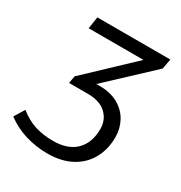

<svg xmlns="http://www.w3.org/2000/svg" viewBox="-201 -602 856 907"><g transform="rotate(30 227.0 -148.5)"><path d="M185 189Q123 189 65 171.5Q7 154 -41 118L-7 62Q35 96 79.5 110Q124 124 179 124Q260 124 302.5 81Q345 38 345 -36Q345 -86 310.5 -118.5Q276 -151 211 -151H108L115 -191L358 -421H59L69 -486H467L457 -431L222 -211H241Q300 -211 341.5 -187.5Q383 -164 404.5 -124.5Q426 -85 426 -38Q426 28 397.5 79.5Q369 131 315 160Q261 189 185 189Z"/></g></svg>

Font: Nunito Sans
Style: Italic
Weight: 400
Italic angle: -9°
Designer: Vernon Adams
Foundry: Vernon Adams
Version: Version 3.006; ttfautohint (v1.8.3)